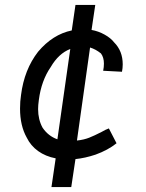

<svg xmlns="http://www.w3.org/2000/svg" viewBox="-20 -705 590 776"><path d="M88 -149Q61 -197 61 -266Q61 -296 65 -321Q78 -424 134 -496Q193 -566 270 -582L285 -685H365L350 -584Q378 -579 403 -565Q428 -551 441 -534Q476 -499 476 -445Q476 -430 473 -415L397 -419Q400 -434 400 -448Q400 -473 388 -489Q367 -506 344 -513L291 -137Q319 -140 340.5 -148.5Q362 -157 391 -172Q406 -181 420 -186L451 -126Q416 -98 366 -80Q324 -66 285 -62L268 51H188L205 -65Q164 -73 134 -94.5Q104 -116 88 -149ZM185 -434Q147 -379 137 -301Q134 -280 134 -264Q134 -222 152 -189Q175 -155 212 -142L264 -507Q217 -489 185 -434Z"/></svg>

Font: Bellota
Style: Bold Italic
Weight: 700
Italic angle: -7.5°
Designer: Kemie Guaida
Foundry: Kemie Guaida
Version: Version 4.001